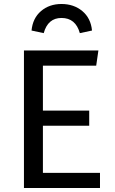

<svg xmlns="http://www.w3.org/2000/svg" viewBox="-20 -942 575 962"><path d="M462 -613H195V-388H427V-312H195V-76H481V0H100V-689H473ZM441 -789 380 -776Q359 -852 288 -852Q220 -852 199 -776L138 -789Q144 -851 185.5 -886.5Q227 -922 288 -922Q350 -922 392.5 -886.5Q435 -851 441 -789Z"/></svg>

Font: Fira GO
Style: Regular
Weight: 400
Designer: Carrois Corporate
Foundry: Carrois Corporate GbR
Version: Version 0.300